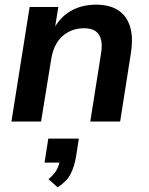

<svg xmlns="http://www.w3.org/2000/svg" viewBox="-20 -521 639 823"><path d="M29 0 107 -491H230L214 -392H208Q235 -446 282.5 -473.5Q330 -501 392 -501Q448 -501 484.5 -478.5Q521 -456 536.5 -410Q552 -364 541 -293L495 0H367L413 -291Q419 -327 413 -351Q407 -375 389.5 -387.5Q372 -400 340 -400Q302 -400 271.5 -383Q241 -366 223 -336Q205 -306 199 -264L156 0ZM227 282 188 247Q213 226 223.5 206Q234 186 238 161L262 176H171L187 73H318L306 150Q299 193 282.5 225Q266 257 227 282Z"/></svg>

Font: Nunito Sans 11pt
Style: Bold Italic
Weight: 700
Italic angle: -9°
Version: Version 3.101;gftools[0.9.27]